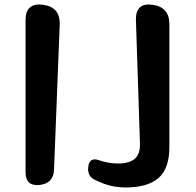

<svg xmlns="http://www.w3.org/2000/svg" viewBox="-20 -811 866 849"><path d="M534 18Q486 18 441 2Q417 -7 399 -16Q380 -25 373.5 -41.5Q367 -58 371 -78Q378 -116 416 -103Q460 -88 501 -88Q550 -88 575 -108Q599 -128 599 -173L581 -724Q580 -800 654 -790Q729 -780 729 -704V-162Q729 -65 681 -24Q633 18 534 18ZM93 -722Q93 -800 170 -790Q247 -780 244 -702L219 -62Q217 0 155 7Q93 13 93 -49Z"/></svg>

Font: MaokenZhuyuanTi
Style: Regular
Weight: 400
Designer: Fontworks Inc & LongZhuTi team: ZERO子、时光羊、荆南、频凡、刘鹏、Little White Dog、帆影Magmeta、奈白不弍、白日月球、ChaoTawei、雨三（排名不分先后）
Version: Version 1.000; 20230222